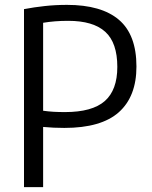

<svg xmlns="http://www.w3.org/2000/svg" viewBox="-20 -768 622 788"><path d="M78.5 0V-730.5Q120 -738.5 163.8 -743.2Q207.5 -748 255 -748Q396 -748 468 -686.8Q540 -625.5 540 -495Q540 -372 467.8 -307.5Q395.5 -243 244 -243Q221 -243 200.2 -244Q179.5 -245 157 -247V0ZM246.5 -308Q358.5 -308 410 -353.2Q461.5 -398.5 461.5 -493.5Q461.5 -592.5 412 -637.5Q362.5 -682.5 260 -682.5Q231.5 -682.5 206.2 -680.5Q181 -678.5 157 -674.5V-313.5Q178.5 -310.5 200.2 -309.2Q222 -308 246.5 -308Z"/></svg>

Font: Encode Sans SC SemiCondensed
Style: Regular
Weight: 400
Width: 4
Designer: Multiple Designers
Foundry: Impallari Type
Version: Version 3.002